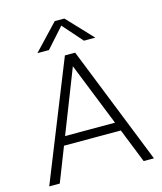

<svg xmlns="http://www.w3.org/2000/svg" viewBox="-123 -930 861 1020"><g transform="rotate(-15 308.0 -420.0)"><path d="M275.5 -840.5 142.5 -700H206L303 -808.5L398.5 -700H461L328.5 -840.5ZM128.5 -236.5V-188.5H481V-236.5ZM596 0 337 -650.5H280.5L20 0H78L306.5 -584L539.5 0Z"/></g></svg>

Font: Overused Grotesk Light
Style: Regular
Weight: 300
Designer: RandomMaerks
Version: Version 0.005